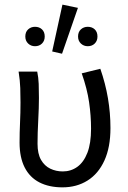

<svg xmlns="http://www.w3.org/2000/svg" viewBox="-20 -794 550 826"><path d="M248.8 12Q191 12 149.4 -9.4Q107.9 -30.8 86 -73.9Q64.2 -116.9 64.2 -180.5Q64.2 -223.6 66.2 -266.5Q68.2 -309.5 68.2 -352.6Q68.2 -382 67.2 -414.9Q66.1 -447.9 60 -486.1H140.1Q145.4 -461.1 146.5 -433Q147.5 -404.9 147.5 -372.7Q147.5 -331.8 144.5 -276.4Q141.5 -220.9 141.5 -175.6Q141.5 -132.2 156.6 -106.1Q171.7 -80.1 196.4 -68.3Q221.1 -56.5 250.1 -56.5Q285.1 -56.5 312.6 -76.2Q340 -95.9 355.9 -136.5Q371.7 -177.2 371.7 -240.3Q371.7 -296 363.3 -354.1Q354.9 -412.2 331.6 -478.5L411.6 -498.1Q433.6 -435 444.4 -371.4Q455.2 -307.8 455.2 -243Q455.2 -160.5 429.2 -103.5Q403.2 -46.5 356.6 -17.3Q309.9 12 248.8 12ZM130.6 -595.2Q113.2 -595.2 101 -606.8Q88.9 -618.4 88.9 -636.9Q88.9 -656.5 101 -667.6Q113.2 -678.7 130.6 -678.7Q149 -678.7 160.7 -667.6Q172.4 -656.5 172.4 -636.9Q172.4 -618.4 160.7 -606.8Q149 -595.2 130.6 -595.2ZM246.9 -562.9 204.5 -572.6 248.6 -774.1 315.3 -760.2ZM357.5 -595.2Q340.1 -595.2 327.9 -606.8Q315.8 -618.4 315.8 -636.9Q315.8 -656.5 327.9 -667.6Q340.1 -678.7 357.5 -678.7Q376 -678.7 387.6 -667.6Q399.3 -656.5 399.3 -636.9Q399.3 -618.4 387.6 -606.8Q376 -595.2 357.5 -595.2Z"/></svg>

Font: Source Sans Variable
Style: Regular
Weight: 200
Designer: Paul D. Hunt
Foundry: Adobe Systems Incorporated
Version: Version 3.006;hotconv 1.0.111;makeotfexe 2.5.65597